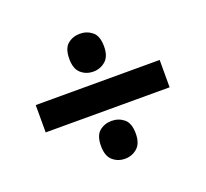

<svg xmlns="http://www.w3.org/2000/svg" viewBox="-92 -706 756 706"><g transform="rotate(-20 286.0 -352.5)"><path d="M285 -449Q257 -449 237 -466.5Q217 -484 217 -523Q217 -564 237 -580.5Q257 -597 285 -597Q312 -597 332.5 -580.5Q353 -564 353 -523Q353 -484 332.5 -466.5Q312 -449 285 -449ZM43 -299V-406H528V-299ZM285 -108Q257 -108 237 -125.5Q217 -143 217 -182Q217 -223 237 -239.5Q257 -256 285 -256Q312 -256 332.5 -239.5Q353 -223 353 -182Q353 -143 332.5 -125.5Q312 -108 285 -108Z"/></g></svg>

Font: Noto Sans Myanmar
Style: Bold
Weight: 700
Designer: Monotype Design Team
Foundry: Monotype Imaging Inc.
Version: Version 2.107; ttfautohint (v1.8.4.7-5d5b)